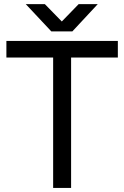

<svg xmlns="http://www.w3.org/2000/svg" viewBox="-20 -923 611 943"><path d="M241 -640.6H11.4V-722H558.8V-640.6H329.2V0H241ZM238 -770.6 366.2 -902.6H460L335.4 -768.8H238ZM106.6 -902.6H200.4L329.4 -770.6V-768.8H232Z"/></svg>

Font: 寒蝉端黑体 Light
Style: Regular
Weight: 300
Designer: ChillDuanSans {Warren2060}; 
Source Han Sans {Ryoko NISHIZUKA 西塚涼子 (kana, bopomofo & ideographs); Paul D. Hunt (Latin, G
Foundry: ChillType&Adobe
Version: Version 1.300;Glyphs 3.3 (3306)